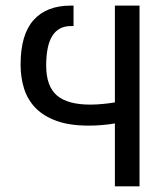

<svg xmlns="http://www.w3.org/2000/svg" viewBox="-20 -658 590 678"><path d="M239.7 -565.9V-638.2H229.5C172.9 -638.2 129.2 -621.2 98.6 -587.2C68 -553.1 52.7 -500.7 52.7 -429.7C52.7 -398.8 57 -370.2 65.4 -344C73.9 -317.8 87.6 -295.1 106.4 -275.9C125.3 -256.7 150.1 -241.6 180.7 -230.7C211.3 -219.8 248.7 -214.4 293 -214.4C299.5 -214.4 306.7 -214.5 314.7 -214.8C322.7 -215.2 330.8 -215.7 339.1 -216.3C347.4 -217 355.6 -217.8 363.5 -218.8C371.5 -219.7 378.9 -220.9 385.7 -222.2V0H472.7V-638.2H385.7V-296.4C372.1 -294.1 357.6 -292.2 342.3 -290.8C327 -289.3 312.5 -288.6 298.8 -288.6C245.4 -288.6 206.1 -299.4 180.9 -321C155.7 -342.7 143.1 -377.8 143.1 -426.3C143.1 -473.8 150.4 -509 165 -531.7C179.7 -554.5 201.2 -565.9 229.5 -565.9Z"/></svg>

Font: CodeNewRoman Nerd Font Mono
Style: Regular
Weight: 400
Monospace: yes
Designer: Sam Radian
Foundry: Code New Roman
Version: Version 2.00 November 29, 2014;Nerd Fonts 3.2.1